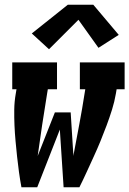

<svg xmlns="http://www.w3.org/2000/svg" viewBox="-20 -795 549 815"><path d="M71 0Q65 -32 60.5 -65Q56 -98 52.5 -130.5Q49 -163 46 -196Q43 -229 41.5 -262.5Q40 -296 40.5 -330Q41 -364 47 -398L50 -416H32V-530H222V-416H183L180 -398Q169 -331 159 -265Q149 -199 140 -133L213 -318H280L290 -159L292 -133L293 -142Q305 -206 317 -269.5Q329 -333 339 -398L342 -416H319V-530H509V-416H475L472 -398Q466 -363 455.5 -329.5Q445 -296 432.5 -262.5Q420 -229 406.5 -196Q393 -163 378 -130.5Q363 -98 348 -65Q333 -32 317 0H250L234 -245L138 0ZM188 -586 115 -653 268 -775H376L484 -647L398 -592L313 -711Z"/></svg>

Font: Iosevka Curly Slab HvObl
Style: Regular
Weight: 900
Italic angle: -9°
Monospace: yes
Designer: Belleve Invis
Foundry: Belleve Invis
Version: Version 11.1.0; ttfautohint (v1.8.3)